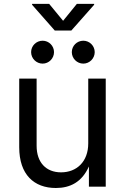

<svg xmlns="http://www.w3.org/2000/svg" viewBox="-20 -943 631 970"><path d="M262.2 6.8C334 6.8 393.6 -22.5 429.2 -102.1V0H514.2V-545.9H425.8V-218.8C425.8 -125.5 366.7 -72.3 288.6 -72.3C212.4 -72.3 165 -122.6 165 -206.5V-545.9H77.1V-199.2C77.1 -61 151.9 6.8 262.2 6.8ZM400.9 -621.6C432.6 -621.6 458.5 -647.9 458.5 -679.7C458.5 -711.4 432.6 -737.3 400.9 -737.3C368.7 -737.3 342.8 -711.4 342.8 -679.7C342.8 -647.9 368.7 -621.6 400.9 -621.6ZM195.3 -621.6C227.1 -621.6 252.9 -647.9 252.9 -679.7C252.9 -711.4 227.1 -737.3 195.3 -737.3C163.1 -737.3 137.2 -711.4 137.2 -679.7C137.2 -647.9 163.1 -621.6 195.3 -621.6ZM228.5 -923.3H142.1V-918.9L256.8 -788.6H340.3L455.6 -918.9V-923.3H368.2L298.8 -837.9Z"/></svg>

Font: Raveo
Style: Regular
Weight: 400
Designer: Jakub Foglar, Rasmus Andersson (Inter)
Foundry: Jakubfoglar.com
Version: Version 1.100;Glyphs 3.2.3 (3260)